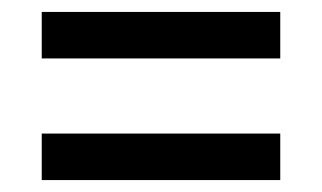

<svg xmlns="http://www.w3.org/2000/svg" viewBox="-20 -513 540 322"><path d="M50 -493H450V-415H50ZM50 -289H450V-211H50Z"/></svg>

Font: Noto Sans Mono UI Cond
Style: Regular
Weight: 400
Width: 3
Monospace: yes
Designer: Monotype Design team
Foundry: Monotype Imaging Inc.
Version: Version 1.000